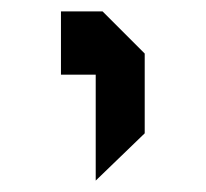

<svg xmlns="http://www.w3.org/2000/svg" viewBox="-20 -131 361 337"><path d="M234 103 148 186V0H87V-111H160L234 -37Z"/></svg>

Font: Iceberg
Style: Regular
Weight: 400
Designer: Victor Kharyk
Foundry: Cyreal (www.cyreal.org)
Version: Version 1.002